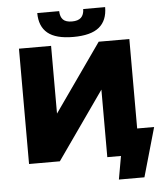

<svg xmlns="http://www.w3.org/2000/svg" viewBox="-66 -962 996 1161"><g transform="rotate(-5 432.5 -382.0)"><path d="M204 -905H337Q338 -870 355 -853Q372 -836 409 -836Q446 -836 464 -853Q482 -870 483 -905H616Q616 -824 566 -783Q516 -742 409 -742Q303 -742 253.5 -783Q204 -824 204 -905ZM848 -157 763 141H608L633 0H550V-410L262 0H75V-700H270V-289L559 -700H745V-157Z"/></g></svg>

Font: CMG Sans ExtraBold
Style: Regular
Weight: 800
Designer: Julieta Ulanovsky
Foundry: Julieta Ulanovsky
Version: Version 7.200